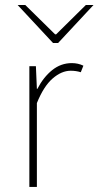

<svg xmlns="http://www.w3.org/2000/svg" viewBox="-20 -740 390 760"><path d="M96.2 0V-478H122.1L126 -388.2H127.9Q151.9 -434.6 186.5 -462.4Q221.2 -490.2 264.2 -490.2Q289.1 -490.2 310.1 -480L299.8 -454.1Q281.2 -460 259.8 -460Q223.6 -460 188.2 -429.2Q152.8 -398.4 126 -332V0ZM189.9 -569.8 49.8 -720.2H80.1L198.2 -604H202.1L319.8 -720.2H350.1L210 -569.8Z"/></svg>

Font: Source Sans 3 ExtraLight
Style: Regular
Weight: 200
Designer: Paul D. Hunt
Foundry: Adobe
Version: Version 3.052;hotconv 1.1.0;makeotfexe 2.6.0